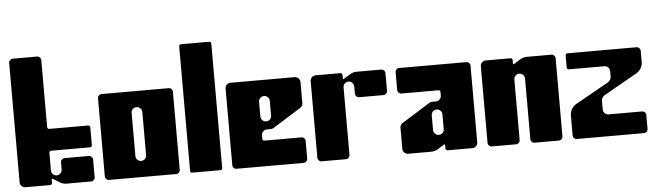

<svg xmlns="http://www.w3.org/2000/svg" viewBox="-47 -932 3814 1115"><g transform="rotate(-5 1859.5 -375.0)"><path d="M444.2 -148.7H302C289.6 -148.7 279.5 -138.6 279.5 -126.2V-85.4C279.5 -68.7 267 -54 250.4 -52.9C240.9 -52.3 232.3 -56 226.3 -62C220.7 -67.7 217.2 -75.5 217.2 -84.1V-187C217.2 -193.2 222.2 -198.2 228.4 -198.2H455.4C461.6 -198.2 466.7 -203.3 466.7 -209.5V-314.2C466.7 -320.3 461.6 -325.4 455.4 -325.4H228.4C222.2 -325.4 217.2 -330.4 217.2 -336.6V-727.7C217.2 -740.1 207.1 -750.1 194.7 -750.1H52.5C40.1 -750.1 30 -740.1 30 -727.7V-31.2C30 -14 43.9 0 61.2 0H205.9C212.1 0 217.2 -5 217.2 -11.2V-32.3C217.2 -35.2 220.4 -37 222.9 -35.4L261.3 -11.4C273.2 -4 287 0 301 0H444.2C456.6 0 466.7 -10 466.7 -22.5V-126.2C466.7 -138.6 456.6 -148.7 444.2 -148.7Z M940.2 -500.6H548.5C536 -500.6 526 -490.5 526 -478.2V-22.5C526 -10.1 536 0 548.5 0H940.2C952.6 0 962.7 -10.1 962.7 -22.5V-478.2C962.7 -490.5 952.6 -500.6 940.2 -500.6ZM775.5 -124.8C775.5 -107.5 761.6 -93.6 744.3 -93.6C735.7 -93.6 727.9 -97.1 722.3 -102.7C716.6 -108.4 713.1 -116.2 713.1 -124.8V-375.8C713.1 -393.1 727.1 -407 744.3 -407C753 -407 760.8 -403.5 766.4 -397.9C772 -392.2 775.5 -384.5 775.5 -375.8Z M1022 -726.1V-22.5C1022 0 1022 0 1044.5 0H1186.7C1209.2 0 1209.2 0 1209.2 -22.5V-726.1C1209.2 -748.6 1209.2 -748.6 1186.7 -748.6H1044.5C1022 -748.6 1022 -748.6 1022 -726.1Z M1683.2 0C1695.6 0 1705.7 -10 1705.7 -22.5V-126.2C1705.7 -138.6 1695.6 -148.7 1683.2 -148.7H1467.4C1461.2 -148.7 1456.1 -153.7 1456.1 -159.9V-181C1456.1 -198.2 1470.1 -212.2 1487.3 -212.2H1509.6C1515.4 -212.2 1521.1 -213.8 1526.1 -216.9L1691 -320C1700.1 -325.7 1705.7 -335.7 1705.7 -346.5V-469.4C1705.7 -486.7 1691.7 -500.6 1674.5 -500.6H1300.2C1283 -500.6 1269 -486.7 1269 -469.4V-22.5C1269 -10.1 1279 0 1291.5 0H1683.2ZM1456.1 -375.8C1456.1 -393.1 1470.1 -407 1487.3 -407C1504.6 -407 1518.5 -393.1 1518.5 -375.8V-290.2C1518.5 -273 1504.6 -259 1487.4 -259C1470.1 -259 1456.1 -273 1456.1 -290.2V-375.8Z M1929.7 0C1942.1 0 1952.2 -10 1952.2 -22.5V-416.5C1952.2 -425.1 1955.7 -432.9 1961.3 -438.6C1967.4 -444.7 1975.9 -448.3 1985.4 -447.7C2002.1 -446.6 2014.5 -431.9 2014.5 -415.2V-374.4C2014.5 -362 2024.6 -351.9 2037 -351.9H2179.2C2191.6 -351.9 2201.7 -362 2201.7 -374.4V-478.2C2201.7 -490.5 2191.6 -500.6 2179.2 -500.6H2036C2022 -500.6 2008.2 -496.6 1996.3 -489.2L1957.9 -465.2C1955.4 -463.6 1952.2 -465.4 1952.2 -468.3V-489.4C1952.2 -495.6 1947.1 -500.6 1940.9 -500.6H1796.2C1778.9 -500.6 1765 -486.6 1765 -469.4V-22.5C1765 -10.1 1775.1 0 1787.5 0H1929.7Z M2675.2 -500.6H2283.5C2271 -500.6 2261 -490.6 2261 -478.1V-374.4C2261 -372.8 2261.2 -371.3 2261.5 -369.9C2263.5 -359.6 2272.6 -351.9 2283.5 -351.9H2499.3C2505.5 -351.9 2510.5 -346.9 2510.5 -340.7V-319.6C2510.5 -302.4 2496.6 -288.5 2479.4 -288.5H2457.1C2451.3 -288.5 2445.5 -286.8 2440.6 -283.7L2275.7 -180.7C2266.6 -175 2261 -164.9 2261 -154.2V-31.2C2261 -14 2275 0 2292.2 0H2426.7C2440.8 0 2454.5 -4 2466.4 -11.4L2504.8 -35.4C2507.3 -37 2510.5 -35.2 2510.5 -32.3V-11.2C2510.5 -5 2515.5 0 2521.8 0H2666.5C2683.8 0 2697.7 -14 2697.7 -31.2V-478.2C2697.7 -490.6 2687.7 -500.6 2675.2 -500.6ZM2510.5 -124.8C2510.5 -107.6 2496.6 -93.6 2479.4 -93.6C2470.8 -93.6 2463 -97.1 2457.3 -102.7C2451.7 -108.4 2448.2 -116.2 2448.2 -124.8V-210.4C2448.2 -227.7 2462.1 -241.6 2479.3 -241.6H2479.5C2496.7 -241.6 2510.5 -227.6 2510.5 -210.4V-124.8Z M2921.7 0C2934.1 0 2944.2 -10 2944.2 -22.5V-375.8C2944.2 -384.4 2947.7 -392.2 2953.3 -397.9C2959.4 -403.9 2967.9 -407.6 2977.4 -407C2994.1 -405.9 3006.5 -391.2 3006.5 -374.5V-22.5C3006.5 -10.1 3016.6 0 3029 0H3171.2C3183.6 0 3193.7 -10 3193.7 -22.5V-478.2C3193.7 -490.5 3183.6 -500.6 3171.2 -500.6H3028C3014 -500.6 3000.2 -496.6 2988.3 -489.2L2949.9 -465.2C2947.4 -463.6 2944.2 -465.4 2944.2 -468.3V-489.4C2944.2 -495.6 2939.1 -500.6 2932.9 -500.6H2788.2C2770.9 -500.6 2757 -486.6 2757 -469.4V-22.5C2757 -10.1 2767.1 0 2779.5 0H2921.7Z M3471.3 -126.3C3454.1 -126.3 3440.2 -140.3 3440.2 -157.5V-206.9C3440.2 -220.5 3447.4 -232.9 3459.2 -239.6L3651.5 -348.7C3675.1 -361.9 3689.7 -385.9 3689.7 -413V-478.1C3689.7 -490.5 3679.6 -500.6 3667.2 -500.6H3264.2C3258 -500.6 3253 -495.6 3253 -489.4V-418.2C3253 -412 3258 -407 3264.2 -407H3471.3C3488.6 -407 3502.5 -393 3502.5 -375.8V-344.2C3502.5 -330.6 3495.2 -318.2 3483.4 -311.5L3291.2 -203.5C3267.6 -190.2 3253 -165.3 3253 -138.2V-22.5C3253 -10 3263 0 3275.5 0H3667.2C3679.6 0 3689.7 -10 3689.7 -22.5V-103.8C3689.7 -116.2 3679.6 -126.3 3667.2 -126.3H3471.3Z"/></g></svg>

Font: Gridlock
Style: Regular
Weight: 400
Designer: Abhik Krishna Ghosh
Version: Version 001.000